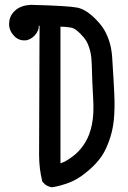

<svg xmlns="http://www.w3.org/2000/svg" viewBox="-20 -788 540 808"><path d="M198.7 0Q181.2 -2.4 168 -13.2V-13.7L160.2 -21.5L158.7 -22.5L158.2 -23.9Q144.5 -77.1 144.5 -137.2Q144.5 -196.3 145.5 -426.3Q145.5 -468.8 145.8 -504.4Q146 -540 146 -568.8Q146 -597.7 146.2 -619.6Q146.5 -641.6 146.5 -656.5Q146.5 -671.4 146.5 -679.7H143.1Q143.6 -668.5 138.9 -658Q134.3 -647.5 125.5 -638.2Q121.1 -633.8 116.7 -630.4Q112.3 -627 107.7 -624.5Q103 -622.1 98.1 -620.4Q93.3 -618.7 88.1 -618.2Q83 -617.7 77.6 -618.2Q64.5 -619.1 53.5 -625.5Q42.5 -631.8 33.7 -643.6Q15.6 -666 18.8 -695.8Q22 -725.6 45.9 -745.6Q58.1 -755.9 74 -761.2Q89.8 -766.6 108.9 -767.6H109.4Q265.1 -763.7 305.7 -755.9Q327.1 -751.5 349.9 -735.6Q372.6 -719.7 397 -691.9Q413.6 -673.3 425 -650.6Q436.5 -627.9 443.4 -601.8Q450.2 -575.7 452.1 -545.4Q458 -456.5 460.9 -394.5Q463.9 -332 459 -283.2Q454.1 -233.9 437 -189.5Q420.4 -144.5 397.9 -117.2Q376.5 -89.4 340.8 -61Q304.7 -31.7 270 -19Q252.9 -12.7 235.6 -7.8Q218.3 -2.9 200.2 0H199.2ZM250.5 -106.9Q275.4 -120.1 298.1 -139.6Q320.8 -159.2 339.8 -190.4Q349.1 -206.1 356 -224.9Q362.8 -243.7 367.2 -265.6Q376 -310.1 372.1 -372.6Q368.2 -436 366.2 -515.6Q365.7 -531.2 364.3 -545.2Q362.8 -559.1 359.9 -571.3Q356.9 -583.5 353 -594.2Q349.1 -605 344 -614Q338.9 -623 332.5 -630.4Q300.8 -668.5 278.3 -671.9Q268.1 -673.8 256.6 -674.8Q245.1 -675.8 234.4 -675.8V-100.6Z"/></svg>

Font: NaikaiFont
Style: SemiBold
Weight: 600
Version: Version 1.89